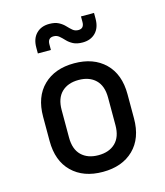

<svg xmlns="http://www.w3.org/2000/svg" viewBox="-117 -871 833 967"><g transform="rotate(-15 300.0 -387.0)"><path d="M300 8Q199 8 139.5 -50Q80 -108 80 -212V-338Q80 -442 139.5 -500Q199 -558 300 -558Q401 -558 460.5 -500Q520 -442 520 -338V-212Q520 -108 460.5 -50Q401 8 300 8ZM300 -79Q356 -79 388.5 -110.5Q421 -142 421 -203V-347Q421 -408 388.5 -439.5Q356 -471 300 -471Q244 -471 211.5 -439.5Q179 -408 179 -347V-203Q179 -142 211.5 -110.5Q244 -79 300 -79ZM370 -648Q340 -648 321 -658Q302 -668 289 -682Q276 -696 264 -706Q252 -716 235 -716Q205 -716 205 -682V-653H137V-684Q137 -730 162.5 -756Q188 -782 230 -782Q260 -782 279 -772Q298 -762 311 -748Q324 -734 336 -724Q348 -714 365 -714Q395 -714 395 -748V-777H463V-747Q463 -700 437.5 -674Q412 -648 370 -648Z"/></g></svg>

Font: JetBrainsMono NFM Medium
Style: Regular
Weight: 500
Monospace: yes
Designer: Philipp Nurullin, Konstantin Bulenkov
Foundry: JetBrains
Version: Version 2.304; ttfautohint (v1.8.4.7-5d5b);Nerd Fonts 3.3.0